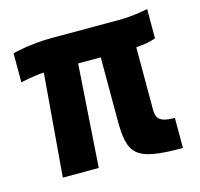

<svg xmlns="http://www.w3.org/2000/svg" viewBox="-82 -600 725 697"><g transform="rotate(-15 280.0 -251.5)"><path d="M320 -154C320 -20 342 9 523 9V-104C465 -104 454 -121 454 -154V-388C504 -391 528 -402 528 -402V-512C528 -512 476 -500 419 -500H168C82 -500 18 -482 18 -482V-373C18 -373 75 -386 106 -386L74 0H209L235 -386H320V-154Z"/></g></svg>

Font: RazerF5
Style: Bold
Weight: 700
Foundry: Razer Inc.
Version: Version 2